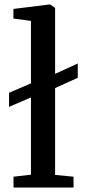

<svg xmlns="http://www.w3.org/2000/svg" viewBox="-20 -839 388 859"><path d="M40.5 0V-48.5L118.5 -57.5V-403L20.5 -361V-424L118.5 -466V-745.5L40 -756V-799L201.5 -819H204.5L226.5 -803.5V-508.5L328 -555V-491L226.5 -445V-56.5L309 -48.5V0Z"/></svg>

Font: Merriweather 28pt Medium
Style: Regular
Weight: 500
Version: Version 2.100